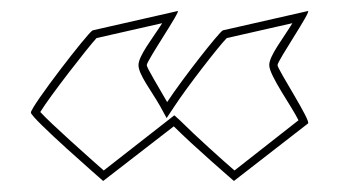

<svg xmlns="http://www.w3.org/2000/svg" viewBox="-20 -514 630 348"><path d="M36 -310C36 -300 167 -186 167 -186L295 -285C332 -248 404 -186 404 -186L538 -290C546 -292 483 -388 483 -396C483 -404 546 -496 538 -494L384 -459C378 -457 309 -369 283 -329C267 -357 246 -391 246 -396C246 -404 309 -496 302 -494L148 -459C140 -456 36 -321 36 -310ZM53 -311C70 -339 140 -429 155 -445L274 -472C257 -445 231 -413 231 -396C231 -379 254 -350 270 -322L282 -300L296 -321C318 -355 377 -431 391 -445L510 -472C493 -444 468 -413 468 -396C468 -377 509 -321 521 -296L405 -205C383 -224 334 -268 306 -296L296 -305L168 -205C142 -228 72 -290 53 -311Z"/></svg>

Font: Ampere
Style: OuLn
Weight: 400
Version: Version 1